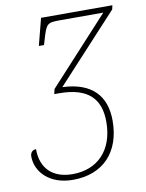

<svg xmlns="http://www.w3.org/2000/svg" viewBox="-82 -773 643 843"><g transform="rotate(-10 239.0 -351.5)"><path d="M175 11C310 11 391 -75 391 -215C391 -325 331 -393 199 -398L474 -696L478 -714H160L129 -594H152L158 -614C179 -686 182 -689 242 -689H433L164 -396L159 -374H181C312 -374 363 -315 363 -215C363 -88 289 -14 178 -14C89 -14 38 -64 38 -150C21 -150 12 -137 12 -122C12 -52 72 11 175 11Z"/></g></svg>

Font: Noto Serif Condensed Thin
Style: Italic
Weight: 100
Width: 3
Italic angle: -12°
Designer: Monotype Design Team
Foundry: Monotype Imaging Inc.
Version: Version 2.013